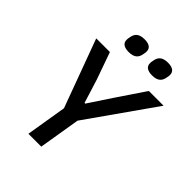

<svg xmlns="http://www.w3.org/2000/svg" viewBox="-250 -1031 1161 1161"><g transform="rotate(45 330.5 -450.5)"><path d="M313 0 357 -266 661 -698H535L417 -523L317 -372H311L264 -523L202 -698H85L246 -261L203 0ZM282 -778C333 -778 349 -802 354 -833C357 -845 357 -851 357 -858C357 -882 341 -901 296 -901C245 -901 229 -877 224 -846C221 -834 221 -828 221 -821C221 -797 237 -778 282 -778ZM482 -778C533 -778 549 -802 554 -833C557 -845 557 -851 557 -858C557 -882 541 -901 496 -901C445 -901 429 -877 424 -846C421 -834 421 -828 421 -821C421 -797 437 -778 482 -778Z"/></g></svg>

Font: IBM Mono Medium
Style: Italic
Weight: 500
Italic angle: -9°
Monospace: yes
Designer: Mike Abbink, Paul van der Laan, Pieter van Rosmalen
Foundry: Bold Monday
Version: Version 2.3